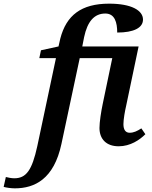

<svg xmlns="http://www.w3.org/2000/svg" viewBox="-160 -790 832 1050"><path d="M-79 240C29 240 135 190 176 -3L276 -472H454L402 -223C393 -180 384 -123 384 -90C384 -30 421 10 489 10C553 10 604 -25 635 -56L613 -88C590 -73 571 -64 549 -64C527 -64 515 -80 515 -111C515 -137 523 -182 530 -212L598 -536H290L300 -587C318 -672 355 -716 416 -716C468 -716 481 -667 481 -612C572 -612 622 -638 622 -683C622 -733 559 -770 437 -770C284 -770 203 -706 170 -580L160 -536L64 -515L55 -472H146L44 9C15 142 -17 185 -82 185C-97 185 -117 181 -128 178L-140 232C-127 236 -99 240 -79 240Z"/></svg>

Font: Noto Serif SemiBold
Style: Italic
Weight: 600
Italic angle: -12°
Designer: Monotype Design Team
Foundry: Monotype Imaging Inc.
Version: Version 2.014